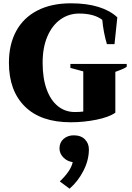

<svg xmlns="http://www.w3.org/2000/svg" viewBox="-20 -730 796 1162"><path d="M34 -350Q34 -461 78 -542Q122 -623 206.5 -666.5Q291 -710 409 -710Q505 -710 576 -688Q647 -666 690 -625L673 -463H627Q606 -533 599 -610Q549 -648 459 -648Q396 -648 346 -612.5Q296 -577 267 -510Q238 -443 238 -350Q238 -256 262.5 -189Q287 -122 331 -87Q375 -52 433 -52Q462 -52 484 -55V-298Q440 -309 406 -319V-343H747V-326Q737 -318 714.5 -309Q692 -300 678 -295V-48Q640 -21 563.5 -5.5Q487 10 408 10Q227 10 130.5 -85.5Q34 -181 34 -350ZM342 368Q410 303 420 251Q387 247 363.5 223Q340 199 340 168Q340 132 365 110.5Q390 89 426 89Q470 89 494 113.5Q518 138 518 174Q518 239 485 303.5Q452 368 401 412Z"/></svg>

Font: Trirong Black
Style: Regular
Weight: 900
Designer: Katatrad Team
Foundry: CadsonDemak
Version: Version 1.001